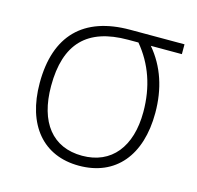

<svg xmlns="http://www.w3.org/2000/svg" viewBox="-85 -619 735 717"><g transform="rotate(15 283.0 -260.0)"><path d="M279 10C421 10 504 -90 504 -254C504 -347 478 -427 423 -492H543V-530H333C153 -530 58 -434 58 -251C58 -88 141 10 279 10ZM281 -29C166 -29 102 -111 102 -251C102 -415 178 -492 335 -492H375C431 -425 460 -343 460 -246C460 -111 394 -29 281 -29Z"/></g></svg>

Font: Kathrein 35 Thin
Style: Regular
Weight: 250
Designer: Lazydogs Typefoundry, based on Open Sans by Ascender Corporation
Foundry: Lazydogs Typefoundry
Version: Version 1.003;PS 001.003;hotconv 1.0.88;makeotf.lib2.5.64775